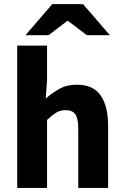

<svg xmlns="http://www.w3.org/2000/svg" viewBox="-20 -925 611 945"><path d="M64.7 0V-700.5H211.6V-529.5L205 -439.6Q233.5 -465.4 270.6 -486.8Q307.6 -508.1 358.4 -508.1Q439.7 -508.1 475.9 -454.6Q512.1 -401 512.1 -308V0H365.2V-289.1Q365.2 -342.6 350.4 -362.8Q335.6 -383 303.5 -383Q275.9 -383 256.1 -370.5Q236.4 -358 211.6 -334.7V0ZM105.3 -751.7 237.2 -904.7H388.8L520.8 -751.7H407.5L315 -821.8H311L218.6 -751.7Z"/></svg>

Font: Mada
Style: Regular
Weight: 400
Designer: Khaled Hosny
Version: Version 1.5